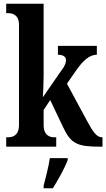

<svg xmlns="http://www.w3.org/2000/svg" viewBox="-20 -780 565 1021"><path d="M13 0H279V-50H268C247 -50 212 -58 212 -116V-195L247 -248L315 -105C357 -15 391 0 513 0H525V-50H521C495 -50 473 -80 444 -135L336 -335L381 -400C422 -460 457 -489 495 -489V-536H288V-489C315 -489 331 -478 331 -461C331 -451 329 -434 307 -406L208 -263C209 -273 212 -342 212 -377V-760H13V-710H24C45 -710 81 -702 81 -648V-116C81 -58 46 -50 24 -50H13ZM212 208V221H261C288 178 325 113 340 71V61H245C239 107 222 166 212 208Z"/></svg>

Font: Noto Serif Lao ExtraCondensed
Style: Bold
Weight: 700
Width: 2
Designer: Monotype Design Team
Foundry: Monotype Imaging Inc.
Version: Version 2.003